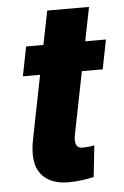

<svg xmlns="http://www.w3.org/2000/svg" viewBox="-50 -697 479 744"><g transform="rotate(-5 189.5 -325.0)"><path d="M227.1 -171.9Q216.8 -118.7 252 -118.7Q275.4 -118.7 298.3 -123.5L285.2 -1.5Q234.9 10.3 186.5 10.3Q113.3 10.3 79.3 -34.2Q45.4 -78.6 64.5 -170.9L112.8 -414.1H45.9L68.4 -528.3H135.7L162.1 -659.7H324.7L298.3 -528.3H378.9L356.4 -414.1H275.4Z"/></g></svg>

Font: Roboto-BlackItalic
Style: Italic
Weight: 900
Italic angle: -12°
Designer: Google
Version: Version 1.100141; 2013